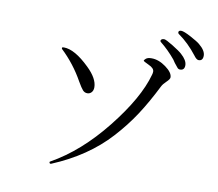

<svg xmlns="http://www.w3.org/2000/svg" viewBox="-88 -930 1175 1036"><g transform="rotate(10 500.0 -411.5)"><path d="M205.1 -624Q205.1 -627.9 214.8 -627.9Q274.4 -627.9 356.4 -547.9Q414.1 -492.2 414.1 -444.3Q414.1 -426.8 404.8 -416.5Q395.5 -406.2 381.8 -406.2Q367.2 -406.2 356.9 -417.5Q346.7 -428.7 328.1 -460.9Q279.3 -548.8 206.1 -618.2Q205.1 -619.1 205.1 -624ZM246.1 -4.9Q246.1 -7.8 249 -8.8Q404.3 -95.7 538.6 -264.6Q672.9 -433.6 709 -565.4Q711.9 -574.2 711.9 -583Q711.9 -601.6 681.6 -615.2Q651.4 -628.9 651.4 -632.8Q651.4 -635.7 660.6 -644Q669.9 -652.3 691.4 -652.3Q730.5 -652.3 770 -623.5Q809.6 -594.7 809.6 -568.4Q809.6 -558.6 792 -542Q774.4 -525.4 767.6 -511.7Q720.7 -418 674.3 -347.2Q627.9 -276.4 566.4 -209Q446.3 -77.1 256.8 2Q254.9 2.9 253.9 2.9Q246.1 2.9 246.1 -4.9ZM721.7 -753.9Q721.7 -757.8 726.1 -761.7Q730.5 -765.6 740.2 -765.6Q750 -765.6 789.6 -741.2Q829.1 -716.8 842.8 -704.1Q877 -673.8 877 -646.5Q877 -619.1 852.5 -619.1Q842.8 -619.1 836.9 -627Q815.4 -652.3 807.6 -666Q768.6 -712.9 725.6 -747.1Q721.7 -750 721.7 -753.9ZM808.6 -815.4Q808.6 -826.2 823.2 -826.2Q837.9 -826.2 877 -805.2Q916 -784.2 928.7 -773.4Q965.8 -743.2 965.8 -714.8Q965.8 -686.5 942.4 -686.5Q930.7 -686.5 916 -707Q869.1 -767.6 813.5 -806.6Q808.6 -809.6 808.6 -815.4Z"/></g></svg>

Font: GenEi Koburi Mincho v6
Style: Regular
Weight: 400
Designer: o_tamon (Modified)
Foundry: o_tamon / Adobe Systems Incorporated
Version: Version 6.1